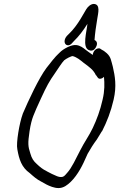

<svg xmlns="http://www.w3.org/2000/svg" viewBox="-20 -908 606 975"><path d="M488 -508C494 -508 503 -512 508 -518C511 -484 512 -448 501 -402C489 -348 471 -300 451 -258C432 -218 408 -186 387 -144C365 -102 345 -56 320 -29L319 -28C308 -15 303 -9 290 -9C284 -9 277 -10 270 -13C252 -20 235 -29 218 -38H217V-39C197 -48 183 -60 167 -75C150 -90 141 -104 134 -129C122 -165 121 -180 130 -241C135 -275 142 -301 149 -319C156 -338 170 -369 188 -408C217 -471 230 -495 259 -536C274 -557 293 -589 307 -603H308C312 -608 344 -625 350 -623C371 -617 389 -602 406 -588C432 -569 455 -553 467 -526H468L475 -516C478 -511 482 -508 488 -508ZM415 -655C403 -665 387 -677 368 -679C343 -683 300 -659 283 -641C260 -621 235 -587 216 -563C177 -511 124 -397 95 -329V-328C79 -285 61 -182 68 -150C77 -98 90 -58 131 -29C150 -12 167 3 189 14L216 29C232 37 255 47 277 47C289 47 300 44 312 37C351 13 383 -36 405 -83L425 -127C439 -152 454 -176 472 -200C480 -213 489 -227 497 -241H498C523 -290 543 -341 557 -402C573 -471 564 -521 553 -569C544 -600 544 -618 522 -638C512 -647 503 -653 496 -656L487 -662C467 -666 452 -646 451 -629C439 -638 426 -646 415 -655ZM326 -678C333 -678 339 -682 344 -687L355 -699C380 -723 403 -753 424 -787C420 -745 397 -670 430 -654C441 -649 456 -648 467 -668C479 -690 469 -701 460 -705C462 -734 468 -780 474 -813C478 -840 492 -888 455 -888C440 -887 426 -874 418 -861C409 -846 398 -826 388 -810C371 -783 353 -758 332 -738L319 -725C315 -720 311 -714 309 -706C305 -690 313 -678 326 -678Z"/></svg>

Font: Stray Cat
Style: BdCnObl
Weight: 700
Version: Version 1.0